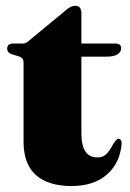

<svg xmlns="http://www.w3.org/2000/svg" viewBox="-20 -612 436 644"><path d="M44.5 -422.5 18.5 -430.5Q4 -436 4 -448.5Q4 -466 24.5 -466H58Q68 -466 82.5 -480L194 -572Q215 -592.5 232.5 -592.5Q253 -592.5 253 -567.5V-466H366Q386.5 -466 386.5 -450.5Q386.5 -438.5 374.8 -430.2Q363 -422 337 -422H253V-164.5Q253 -84 306.5 -84Q325.5 -84 336.2 -94.8Q347 -105.5 354.8 -120.2Q362.5 -135 373.5 -146Q379 -148 383.5 -144.2Q388 -140.5 388 -129.5Q382.5 -65 338.5 -26.5Q294.5 12 220 12Q142 12 100.5 -24.8Q59 -61.5 59 -137V-401Q59 -411 55.5 -415.2Q52 -419.5 44.5 -422.5Z"/></svg>

Font: Fraunces 72pt Black
Style: Regular
Weight: 900
Version: Version 1.000;[0bf87f6ff]